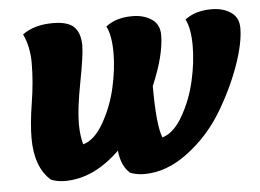

<svg xmlns="http://www.w3.org/2000/svg" viewBox="-42 -536 811 599"><g transform="rotate(-5 363.5 -237.0)"><path d="M67 -366Q67 -417 48 -457Q85 -484 143 -484Q191 -484 210 -464.5Q229 -445 229 -406Q229 -377 213 -293.5Q197 -210 197 -165Q197 -127 205 -99Q241 -109 269.5 -159Q298 -209 311 -267Q324 -325 324 -375Q324 -430 309 -459Q341 -484 392 -484Q428 -484 452.5 -467.5Q477 -451 477 -418Q477 -355 437 -261Q437 -138 453 -99Q489 -109 517.5 -159Q546 -209 559 -267Q572 -325 572 -375Q572 -430 557 -459Q589 -484 640 -484Q676 -484 700.5 -467.5Q725 -451 725 -418Q725 -370 699.5 -299Q674 -228 631.5 -158.5Q589 -89 523 -39.5Q457 10 387 10Q363 10 343 2Q316 -21 311 -70Q229 10 139 10Q115 10 95 2Q46 -41 46 -132Q46 -177 56.5 -242.5Q67 -308 67 -366Z"/></g></svg>

Font: Overlock Black
Style: Italic
Weight: 900
Designer: Dario Muhafara
Foundry: Dario Manuel Muhafara
Version: Version 1.002